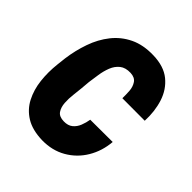

<svg xmlns="http://www.w3.org/2000/svg" viewBox="-157 -644 759 759"><g transform="rotate(45 223.0 -264.0)"><path d="M203.1 -103Q226.6 -102.5 240.7 -114Q254.9 -125.5 262.2 -144Q269.5 -162.6 272.5 -181.6L397.5 -182.1Q393.1 -127.9 366.7 -83.7Q340.3 -39.6 296.1 -14.2Q252 11.2 195.3 10.3Q139.6 8.8 104.2 -12.9Q68.8 -34.7 50 -71Q31.2 -107.4 26.1 -152.1Q21 -196.8 26.4 -244.6L30.8 -283.2Q37.6 -333.5 54 -380.1Q70.3 -426.8 98.9 -462.9Q127.4 -499 169.4 -519.3Q211.4 -539.6 268.6 -538.1Q329.1 -536.6 364.7 -507.6Q400.4 -478.5 415.3 -432.1Q430.2 -385.7 427.7 -331.1L302.2 -331.5Q302.7 -350.6 301.3 -371.8Q299.8 -393.1 289.3 -408.7Q278.8 -424.3 254.4 -425.3Q225.6 -426.3 208.5 -412.6Q191.4 -398.9 182.6 -376.5Q173.8 -354 170.2 -329.1Q166.5 -304.2 163.6 -283.7L160.2 -244.6Q158.7 -228 155.8 -204.3Q152.8 -180.7 154.3 -157.5Q155.8 -134.3 166.3 -118.9Q176.8 -103.5 203.1 -103Z"/></g></svg>

Font: Roboto Condensed
Style: Bold Italic
Weight: 700
Italic angle: -12°
Designer: Christian Robertson
Foundry: Google
Version: Version 3.0